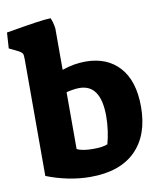

<svg xmlns="http://www.w3.org/2000/svg" viewBox="-111 -833 762 914"><g transform="rotate(-10 270.0 -376.5)"><path d="M41 -30V-592Q41 -614 38 -620.5Q35 -627 22 -635L-25 -658L-20 -734Q73 -750 121 -757Q169 -764 196 -765Q206 -744 210 -713V-513Q267 -533 323 -533Q428 -533 487.5 -466.5Q547 -400 547 -276Q547 -139 471.5 -63.5Q396 12 253 12Q198 12 143 0.5Q88 -11 41 -30ZM358 -127Q366 -154 371 -190Q376 -226 376 -260Q376 -414 273 -414Q247 -414 210 -405V-130Q236 -117 288 -117Q335 -117 358 -127Z"/></g></svg>

Font: Suez One
Style: Regular
Weight: 400
Version: Version 1.000